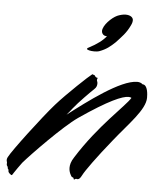

<svg xmlns="http://www.w3.org/2000/svg" viewBox="-101 -721 661 780"><g transform="rotate(5 230.0 -331.0)"><path d="M290 -388C290 -395 287 -396 287 -401C287 -402 287 -404 288 -406C289 -408 289 -409 289 -409C289 -412 285 -409 281 -413C276 -417 278 -421 271 -421C271 -421 269 -423 267 -423C266 -423 266 -422 264 -421C256 -416 169 -335 125 -285C80 -234 -34 -84 -47 -57C-49 -53 -50 -49 -50 -46C-50 -42 -49 -39 -48 -37V-28C-48 -26 -48 -24 -46 -22C-41 -17 -45 -12 -40 -8C-39 -7 -39 -7 -39 -2C-39 1 -38 6 -26 14C-23 14 -20 10 -17 4C-10 -6 3 -26 14 -40C46 -77 165 -200 224 -241C342 -322 396 -344 421 -344C426 -344 430 -343 433 -341C411 -305 308 -217 222 -80C210 -62 207 -48 207 -36C207 -24 211 -14 215 -7C222 7 224 -3 227 5C228 9 229 10 230 10C231 10 233 6 239 6C240 7 242 7 243 7C249 7 254 3 261 -11C270 -29 312 -88 372 -162C430 -235 496 -298 496 -347C496 -359 495 -400 473 -400C468 -405 460 -408 451 -408C383 -408 254 -310 176 -250C187 -262 194 -272 198 -277C219 -304 269 -354 279 -363C289 -372 290 -380 290 -388ZM405 -634C410 -644 411 -650 411 -656C411 -666 401 -676 380 -676C369 -676 355 -672 346 -668C324 -658 290 -625 290 -601C290 -595 295 -581 312 -582C299 -565 276 -547 241 -529C236 -527 236 -525 236 -523C236 -520 249 -516 266 -516C273 -516 282 -517 287 -519C314 -529 330 -542 350 -561C372 -585 390 -602 405 -634Z"/></g></svg>

Font: Oregano
Style: Italic
Weight: 400
Italic angle: -12°
Designer: Astigmatic (AOETI)
Foundry: Astigmatic (AOETI)
Version: Version 1.000